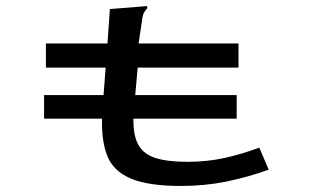

<svg xmlns="http://www.w3.org/2000/svg" viewBox="-20 -604 1040 636"><path d="M126 -211V-289H323L330 -380H132V-460H336L344 -574L457 -583L467 -584L468 -577Q462 -570 457.5 -563Q453 -556 451 -539L439 -460H770V-380H436L428 -289H764V-211H422Q421 -155 438.5 -124Q456 -93 495.5 -80.5Q535 -68 601 -68Q667 -68 725 -81Q783 -94 839 -115L870 -42Q801 -17 729.5 -2.5Q658 12 580 12Q471 12 413.5 -12.5Q356 -37 336 -86Q316 -135 318 -211Z"/></svg>

Font: Inconsolata UltraExpanded Medium
Style: Regular
Weight: 500
Width: 9
Monospace: yes
Designer: Raph Levien, Cyreal, Brenton Simpson
Foundry: Raph Levien, Cyreal, Google
Version: Version 3.001; ttfautohint (v1.8.2.53-6de2)